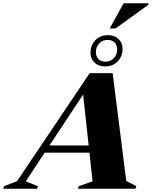

<svg xmlns="http://www.w3.org/2000/svg" viewBox="-102 -1151 926 1171"><path d="M156.5 -220 170 -264H509L495.5 -220ZM668 -47.5 729.5 -15.5 724 0H372.5L378.5 -15.5L462.5 -45L402.5 -597L420.5 -598L55 -45L129.5 -15.5L124 0H-82L-77 -15.5L2 -46L445 -705H585ZM557 -936.5Q596.5 -936.5 621 -913.5Q645.5 -890.5 645.5 -852Q645.5 -808.5 616.5 -777.2Q587.5 -746 538.5 -746Q499 -746 474.5 -769Q450 -792 450 -830.5Q450 -874 479 -905.2Q508 -936.5 557 -936.5ZM541 -775Q573.5 -775 593 -797Q612.5 -819 612.5 -848Q612.5 -875.5 597.2 -891.5Q582 -907.5 555 -907.5Q522 -907.5 502.5 -885.5Q483 -863.5 483 -834.5Q483 -807 498.2 -791Q513.5 -775 541 -775ZM567 -977.5 652 -1131H804.5L803 -1122L602.5 -977.5Z"/></svg>

Font: Newsreader 60pt ExtraBold
Style: Italic
Weight: 800
Italic angle: -17°
Designer: Hugues Gentile
Foundry: Production Type
Version: Version 1.003